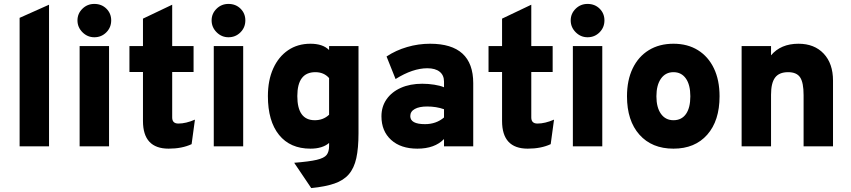

<svg xmlns="http://www.w3.org/2000/svg" viewBox="-20 -746 4338 979"><path d="M80 0V-655L230 -722V0Z M461 -556Q426 -556 400.5 -581.5Q375 -607 375 -642Q375 -676.5 400 -701.2Q425 -726 461 -726Q498 -726 522.5 -701.8Q547 -677.5 547 -642Q547 -606 522 -581Q497 -556 461 -556ZM386 0V-511H536V0Z M840 12Q709 12 709 -129V-379H640V-511H709V-651L858 -722V-511H967V-379H858V-147Q858 -116 889.5 -116Q928 -116 974 -136L957 -11Q908 12 840 12Z M1145 -556Q1110 -556 1084.5 -581.5Q1059 -607 1059 -642Q1059 -676.5 1084 -701.2Q1109 -726 1145 -726Q1182 -726 1206.5 -701.8Q1231 -677.5 1231 -642Q1231 -606 1206 -581Q1181 -556 1145 -556ZM1070 0V-511H1220V0Z M1567 213 1480 84Q1556.5 78 1594.8 69Q1633 60 1645.5 43.8Q1658 27.5 1658 -1V-17Q1624 12 1563 12Q1459.5 12 1402.8 -58.2Q1346 -128.5 1346 -256Q1346 -336.5 1373 -396.5Q1400 -456.5 1448.8 -489.8Q1497.5 -523 1563 -523Q1626 -523 1658 -491V-511H1808V-67Q1808 9.5 1796.8 60.5Q1785.5 111.5 1758.5 142.8Q1731.5 174 1684.8 190Q1638 206 1567 213ZM1585 -133Q1628.5 -133 1658 -161V-348Q1631.5 -378 1588 -378Q1496 -378 1496 -256Q1496 -133 1585 -133Z M2108 12Q2023.5 12 1974.2 -32.8Q1925 -77.5 1925 -153Q1925 -202.5 1951.2 -240Q1977.5 -277.5 2024.2 -298.2Q2071 -319 2133 -319Q2164 -319 2194.2 -314.2Q2224.5 -309.5 2244 -301V-330Q2244 -362.5 2221.8 -380.2Q2199.5 -398 2159 -398Q2084.5 -398 1997 -343L1951 -458Q1998.5 -489.5 2055.8 -506.2Q2113 -523 2173 -523Q2393 -523 2393 -322V0H2244V-37Q2196.5 12 2108 12ZM2147 -113Q2204 -113 2244 -147V-189Q2205 -203 2158 -203Q2117.5 -203 2094.8 -190.2Q2072 -177.5 2072 -154Q2072 -113 2147 -113Z M2671 12Q2540 12 2540 -129V-379H2471V-511H2540V-651L2689 -722V-511H2798V-379H2689V-147Q2689 -116 2720.5 -116Q2759 -116 2805 -136L2788 -11Q2739 12 2671 12Z M2976 -556Q2941 -556 2915.5 -581.5Q2890 -607 2890 -642Q2890 -676.5 2915 -701.2Q2940 -726 2976 -726Q3013 -726 3037.5 -701.8Q3062 -677.5 3062 -642Q3062 -606 3037 -581Q3012 -556 2976 -556ZM2901 0V-511H3051V0Z M3414 12Q3304 12 3240.5 -59.2Q3177 -130.5 3177 -255Q3177 -337 3206 -397.2Q3235 -457.5 3288.2 -490.2Q3341.5 -523 3414 -523Q3486 -523 3538.8 -490.2Q3591.5 -457.5 3620.2 -397.5Q3649 -337.5 3649 -255Q3649 -130.5 3586.2 -59.2Q3523.5 12 3414 12ZM3414 -133Q3455.5 -133 3477.8 -164.8Q3500 -196.5 3500 -255Q3500 -313.5 3477.2 -345.8Q3454.5 -378 3414 -378Q3373.5 -378 3350.2 -345Q3327 -312 3327 -255Q3327 -198 3350.2 -165.5Q3373.5 -133 3414 -133Z M3761.5 0V-511H3911.5V-464Q3961.5 -523 4051.5 -523Q4132.5 -523 4180 -472.5Q4227.5 -422 4227.5 -335V0H4077.5V-261Q4077.5 -325 4059.8 -351.5Q4042 -378 3998.5 -378Q3953 -378 3932.2 -350.5Q3911.5 -323 3911.5 -263V0Z"/></svg>

Font: Overpass Black
Style: Regular
Weight: 900
Designer: Delve Withrington, Dave Bailey, Thomas Jockin
Foundry: Delve Fonts LLC
Version: Version 4.000; ttfautohint (v1.8.3)